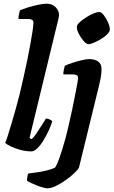

<svg xmlns="http://www.w3.org/2000/svg" viewBox="-20 -820 615 1040"><path d="M150 0Q121 0 91 -8Q61 -16 38.5 -27Q16 -38 8 -46Q15 -61 23.5 -89Q32 -117 43 -153Q54 -189 65 -229Q76 -269 86 -308Q96 -351 107 -398.5Q118 -446 127.5 -493Q137 -540 144.5 -581Q152 -622 156.5 -652.5Q161 -683 161 -697Q161 -709 153 -713Q145 -717 132 -717H80Q80 -730 83 -743.5Q86 -757 88 -764Q103 -771 130.5 -779.5Q158 -788 186 -794Q214 -800 234 -800Q263 -800 281.5 -781Q300 -762 300 -737Q300 -733 295.5 -713.5Q291 -694 285 -671L140 -73L151 -66Q162 -75 176 -95.5Q190 -116 204.5 -139Q219 -162 229 -178Q238 -178 249 -173Q260 -168 263 -163Q257 -142 244.5 -114.5Q232 -87 216 -60.5Q200 -34 182.5 -17Q165 0 150 0ZM235 200Q228 200 212 195.5Q196 191 178.5 184Q161 177 146 170Q131 163 126 158Q126 149 128.5 135.5Q131 122 133 120Q156 117 183.5 113Q211 109 236.5 102.5Q262 96 278 88Q283 81 289 68Q295 55 302 35.5Q309 16 317 -10Q325 -36 334 -68.5Q343 -101 352 -141Q362 -184 371 -226.5Q380 -269 387 -305.5Q394 -342 398.5 -366.5Q403 -391 403 -397Q403 -409 395 -413Q387 -417 373 -417H323Q323 -430 326 -442.5Q329 -455 331 -464Q346 -471 372 -479.5Q398 -488 423.5 -494Q449 -500 462 -500Q494 -500 512 -486.5Q530 -473 530 -447Q530 -437 529 -424.5Q528 -412 525 -396Q522 -380 517 -359L408 87Q404 97 384.5 116Q365 135 338.5 154Q312 173 284.5 186.5Q257 200 235 200ZM459 -581Q448 -581 433 -598Q418 -615 407 -636.5Q396 -658 396 -674Q396 -685 410.5 -698.5Q425 -712 446 -725.5Q467 -739 486.5 -747Q506 -755 517 -755Q529 -755 542.5 -737.5Q556 -720 565.5 -698Q575 -676 575 -661Q575 -649 561.5 -635Q548 -621 528 -609Q508 -597 489.5 -589Q471 -581 459 -581Z"/></svg>

Font: Texturina 12pt ExtraBold
Style: Italic
Weight: 800
Italic angle: -11°
Designer: Guillermo Torres Carreño
Foundry: Omnibus-Type
Version: Version 1.002